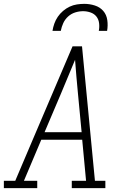

<svg xmlns="http://www.w3.org/2000/svg" viewBox="-35 -975 655 995"><path d="M-15 0V-38H44L132 -245L341 -735H390L457 -38H511V0H337V-38H411L391 -251H179L89 -38H158V0ZM388 -290 369 -490Q365 -534 361 -577.5Q357 -621 354 -665Q336 -621 317.5 -577.5Q299 -534 281 -490L196 -290ZM237 -815Q240 -834 246.5 -852.5Q253 -871 264.5 -888Q276 -905 292 -918.5Q308 -932 326 -940.5Q344 -949 363.5 -952Q383 -955 402 -955Q430 -955 456.5 -946.5Q483 -938 500 -918.5Q517 -899 521 -871Q525 -843 520 -815H477Q481 -835 478.5 -855Q476 -875 464.5 -889.5Q453 -904 434 -910.5Q415 -917 396 -917Q375 -917 354.5 -910.5Q334 -904 318 -889.5Q302 -875 293 -855.5Q284 -836 280 -815Z"/></svg>

Font: Iosevka Slab XLtEx
Style: Italic
Weight: 200
Width: 7
Italic angle: -9°
Monospace: yes
Designer: Belleve Invis
Foundry: Belleve Invis
Version: Version 11.1.0; ttfautohint (v1.8.3)